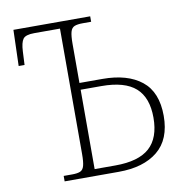

<svg xmlns="http://www.w3.org/2000/svg" viewBox="-80 -791 839 867"><g transform="rotate(-10 339.5 -357.0)"><path d="M147 0V-25H186Q210 -25 223 -30.5Q236 -36 241 -54Q246 -72 246 -108V-683H128Q88 -683 76.5 -667Q65 -651 63 -611L60 -549H33L38 -714H390V-689H351Q327 -689 313.5 -683.5Q300 -678 295 -660Q290 -642 290 -605V-426H395Q510 -426 574.5 -374.5Q639 -323 639 -214Q639 -106 574 -53Q509 0 395 0ZM290 -31H385Q492 -31 542 -76Q592 -121 592 -214Q592 -306 542 -350.5Q492 -395 385 -395H290Z"/></g></svg>

Font: Noto Serif ExtraLight
Style: Regular
Weight: 200
Designer: Monotype Design Team
Foundry: Monotype Imaging Inc.
Version: Version 2.015; ttfautohint (v1.8.4.7-5d5b)